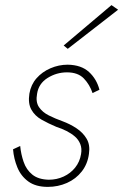

<svg xmlns="http://www.w3.org/2000/svg" viewBox="-20 -722 482 751"><path d="M59 -151 31 -138Q34 -101 48 -67Q62 -33 91 -12Q120 9 167 9Q207 9 242 -6.5Q277 -22 300 -51.5Q323 -81 328 -121Q333 -155 319 -179Q305 -203 279.5 -220Q254 -237 224 -248Q196 -258 171 -270.5Q146 -283 132.5 -303Q119 -323 125 -355Q131 -395 166 -417Q201 -439 242 -439Q285 -439 308 -415Q331 -391 342 -358L369 -371Q358 -413 328 -440.5Q298 -468 245 -469Q210 -469 177.5 -455Q145 -441 123 -416Q101 -391 95 -356Q89 -318 102.5 -293.5Q116 -269 142.5 -254Q169 -239 200 -226Q222 -219 240.5 -209.5Q259 -200 273 -188Q287 -176 294 -158.5Q301 -141 297 -119Q292 -89 274 -66.5Q256 -44 229 -31.5Q202 -19 171 -19Q130 -20 106.5 -39Q83 -58 72.5 -88.5Q62 -119 59 -151ZM442 -684 416 -702 229 -544 245 -531Z"/></svg>

Font: Jost ExtraLight
Style: Italic
Weight: 250
Italic angle: -5°
Version: Version 3.710